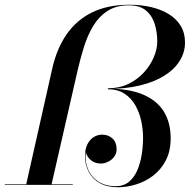

<svg xmlns="http://www.w3.org/2000/svg" viewBox="-45 -780 800 810"><path d="M65 0 175.5 -491Q194.5 -575.5 236.5 -635.8Q278.5 -696 344.2 -728Q410 -760 500 -760Q550 -760 592.8 -750Q635.5 -740 667.5 -720.2Q699.5 -700.5 717.5 -670.5Q735.5 -640.5 735.5 -601Q735.5 -559 713 -523Q690.5 -487 648 -460.5Q605.5 -434 545.5 -419.5Q485.5 -405 410 -405V-407.5Q458.5 -407.5 497 -426.2Q535.5 -445 562.5 -474.8Q589.5 -504.5 604 -539Q618.5 -573.5 618.5 -605Q618.5 -641 608.5 -676.2Q598.5 -711.5 572.2 -734.5Q546 -757.5 498.5 -757.5Q444.5 -757.5 408 -733.5Q371.5 -709.5 347.8 -669.8Q324 -630 308.8 -580.8Q293.5 -531.5 282 -481L172 0ZM-25 0V-2.5H262V0ZM453 10Q407 10 376 -7.5Q345 -25 329.2 -55Q313.5 -85 313.5 -121.5Q313.5 -150.5 323.5 -170.8Q333.5 -191 350 -201.5Q366.5 -212 386 -212Q412 -212 429.5 -195.8Q447 -179.5 447 -150.5Q447 -133 437 -119.2Q427 -105.5 411.5 -97.8Q396 -90 380.5 -90Q355.5 -90 338.2 -104.5Q321 -119 317 -139Q312.5 -99 326.2 -66.2Q340 -33.5 370 -14Q400 5.5 443 5.5Q476.5 5.5 498.8 -12.8Q521 -31 534 -61.2Q547 -91.5 552.8 -127.5Q558.5 -163.5 558.5 -198.5Q558.5 -234 550.8 -270Q543 -306 525.5 -336.5Q508 -367 479.5 -385.2Q451 -403.5 410 -403.5V-406Q500.5 -406 559.2 -380.8Q618 -355.5 646.5 -308.8Q675 -262 675 -197Q675 -142 654.2 -102.8Q633.5 -63.5 600.5 -38.5Q567.5 -13.5 528.5 -1.8Q489.5 10 453 10Z"/></svg>

Font: Bodoni Moda 72pt Medium
Style: Italic
Weight: 500
Italic angle: -13°
Designer: Owen Earl
Foundry: indestructible type
Version: Version 2.004